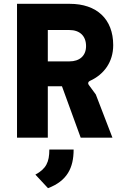

<svg xmlns="http://www.w3.org/2000/svg" viewBox="-20 -720 651 1004"><path d="M69 0H230V-269H304L402 0H568L481 -226L445 -275C438 -284 441 -293 450 -297C523 -330 572 -395 572 -484C572 -621 485 -700 345 -700H69ZM343 -399H230V-563H343C396 -563 430 -533 430 -479C430 -428 396 -399 343 -399ZM165 193 231 264C331 226 365 158 365 62H238C238 128 221 163 165 193Z"/></svg>

Font: Finlandica
Style: Bold
Weight: 700
Designer: Niklas Ekholm, Juho Hiilivirta, Jaakko Suomalainen
Foundry: Helsinki Type Studio
Version: Version 2.000;Glyphs 3.2 (3202)